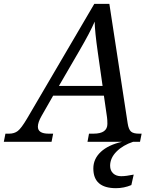

<svg xmlns="http://www.w3.org/2000/svg" viewBox="-76 -734 801 994"><path d="M199.2 -238.8 139.2 -133.8Q120.1 -100.6 120.1 -78.1Q120.1 -42 175.8 -42H199.2L190.9 0H-56.2L-47.9 -42H-28.8Q-2 -42 16.1 -55.9Q34.2 -69.8 64 -120.1L412.1 -713.9H490.2L585 -95.2Q589.8 -64 602.1 -53Q614.3 -42 644 -42H657.2L648.9 0H377L384.8 -42H408.2Q480 -42 480 -92.8Q480 -113.3 478 -127L461.9 -238.8ZM430.2 -463.9Q415 -570.3 414.1 -622.1Q391.1 -567.9 335.9 -473.1L229 -289.1H455.1ZM613.3 0Q560.1 17.6 527.1 50.8Q494.1 84 494.1 124Q494.1 148.9 509.8 163.6Q525.4 178.2 551.3 178.2Q576.7 178.2 616.2 169.9L604 224.1Q565.9 240.2 524.4 240.2Q407.2 240.2 407.2 138.2Q407.2 88.4 446 52.2Q484.9 16.1 556.2 0Z"/></svg>

Font: Droid Serif
Style: Italic
Weight: 400
Italic angle: -12°
Designer: Monotype Design team
Foundry: Monotype Imaging Inc.
Version: Version 1.03